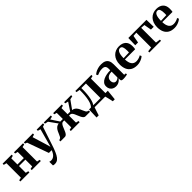

<svg xmlns="http://www.w3.org/2000/svg" viewBox="392 -2142 3995 3995"><g transform="rotate(-45 2390.0 -144.0)"><path d="M20 0V-34.5L83.5 -48V-473.5L20 -488.5V-523H286V-488.5L226.5 -473.5V-293H415V-473.5L354.5 -488.5V-523H621V-488.5L558 -473.5V-48L622 -34.5V0H354V-34.5L415 -48V-247.5H226.5V-48L286.5 -34.5V0Z M786 251.5Q769.5 251.5 756.2 249.2Q743 247 735.5 243V135.5Q743.5 139 757.2 141.8Q771 144.5 786 144.5Q812.5 144.5 835.5 134.5Q858.5 124.5 878 105.5Q897.5 86.5 913.2 60Q929 33.5 941 0H859L690 -472L645.5 -489.5V-523H910.5V-489L851.5 -472L942.5 -174L973 -66.5L1001 -169.5L1084 -472L1022.5 -489V-523H1208V-489L1157.5 -472Q1136.5 -410 1115 -345Q1093.5 -280 1073.2 -219Q1053 -158 1036.5 -108.2Q1020 -58.5 1009 -26Q998 6.5 995 14Q966 92 937 145Q908 198 872.2 224.8Q836.5 251.5 786 251.5Z M1198.5 0V-35L1227 -44.5Q1245.5 -51.5 1258.5 -74Q1271.5 -96.5 1283.5 -126.8Q1295.5 -157 1310.5 -188Q1325.5 -219 1347.8 -244.2Q1370 -269.5 1403.5 -282.2Q1437 -295 1486.5 -287L1469 -244L1304 -473.5L1232 -489V-523H1438.5V-489L1370.5 -473.5L1489 -294H1564V-474L1507.5 -489V-523H1761V-489L1704 -474V-294H1779.5L1898.5 -473.5L1830 -489V-523H2036.5V-489L1964 -473.5L1799 -244L1781.5 -287Q1831 -295 1864.5 -282.2Q1898 -269.5 1920 -244Q1942 -218.5 1957 -187.5Q1972 -156.5 1983.8 -126.2Q1995.5 -96 2008.8 -73.8Q2022 -51.5 2041 -44.5L2069.5 -35V0H1937Q1911.5 0 1893.2 -18.2Q1875 -36.5 1860.5 -65.2Q1846 -94 1833.5 -126.2Q1821 -158.5 1807.5 -187.2Q1794 -216 1777 -234.2Q1760 -252.5 1736.5 -252.5H1704V-48L1764 -34.5V0H1504.5V-34.5L1564 -48V-252.5H1528.5Q1505.5 -252.5 1488.5 -234.2Q1471.5 -216 1458 -187.2Q1444.5 -158.5 1432 -126.2Q1419.5 -94 1405.5 -65.2Q1391.5 -36.5 1373.2 -18.2Q1355 0 1330.5 0Z M2127.5 0V-43.5L2143 -46.5Q2167.5 -68 2185.5 -105.2Q2203.5 -142.5 2215.5 -195.8Q2227.5 -249 2233.5 -318.5Q2239.5 -388 2239.5 -474.5L2160 -489V-523H2632V-489L2571.5 -474.5V0ZM2211 -47.5H2426V-477H2291V-437Q2291 -363.5 2285 -300.8Q2279 -238 2268.2 -187.8Q2257.5 -137.5 2243 -102Q2228.5 -66.5 2211 -47.5ZM2082 180Q2083 146.5 2084.2 108.5Q2085.5 70.5 2087 30.2Q2088.5 -10 2089.5 -49H2257.5L2205.5 -3Q2200 10 2191.8 34.2Q2183.5 58.5 2174.2 86.8Q2165 115 2157.2 140.2Q2149.5 165.5 2145 180ZM2560 180Q2556.5 161.5 2550.8 136Q2545 110.5 2538.8 84Q2532.5 57.5 2526.5 34.5Q2520.5 11.5 2516.5 -1.5L2490 -48.5H2642Q2640 -30.5 2637.2 -7Q2634.5 16.5 2632 42.5Q2629.5 68.5 2626.8 94Q2624 119.5 2621.5 141.8Q2619 164 2617.5 180Z M2828.5 10.5Q2786 10.5 2752 -7.2Q2718 -25 2698.2 -58.2Q2678.5 -91.5 2678.5 -139Q2678.5 -186.5 2704.5 -219.8Q2730.5 -253 2774 -273.8Q2817.5 -294.5 2870.8 -304.2Q2924 -314 2978 -314V-360Q2978 -391 2968.8 -412.8Q2959.5 -434.5 2938.5 -446Q2917.5 -457.5 2881.5 -457.5Q2830 -457.5 2789.8 -444.5Q2749.5 -431.5 2726 -421L2706.5 -459Q2722 -473.5 2753.5 -491.5Q2785 -509.5 2830.2 -523Q2875.5 -536.5 2930.5 -536.5Q2994 -536.5 3035 -516.8Q3076 -497 3096.2 -455.8Q3116.5 -414.5 3116.5 -350V-43L3162.5 -38.5V-6Q3151.5 -3.5 3132.5 0Q3113.5 3.5 3090.8 6.2Q3068 9 3046.5 9Q3014 9 2998 0.5Q2982 -8 2982 -37V-74.5Q2972.5 -56.5 2951 -36.8Q2929.5 -17 2898.5 -3.2Q2867.5 10.5 2828.5 10.5ZM2896.5 -64Q2917.5 -64 2940.2 -74.2Q2963 -84.5 2978 -102.5V-273.5Q2926 -273.5 2891.8 -258.5Q2857.5 -243.5 2841 -217.2Q2824.5 -191 2824.5 -157Q2824.5 -128.5 2833.8 -107.5Q2843 -86.5 2859.5 -75.2Q2876 -64 2896.5 -64Z M3451.5 11.5Q3365.5 11.5 3310.2 -21.8Q3255 -55 3228.2 -115.2Q3201.5 -175.5 3201.5 -256Q3201.5 -322.5 3220.5 -374.8Q3239.5 -427 3274 -463.8Q3308.5 -500.5 3355 -519.8Q3401.5 -539 3456.5 -539Q3553 -539 3606.5 -489.8Q3660 -440.5 3661.5 -348.5Q3661.5 -315.5 3659.8 -293Q3658 -270.5 3654 -256.5H3353Q3354.5 -208 3364.2 -171.2Q3374 -134.5 3392 -109.8Q3410 -85 3436.5 -72.5Q3463 -60 3498.5 -60Q3533 -60 3571 -71.8Q3609 -83.5 3631 -99.5L3648 -63Q3633 -46.5 3602.5 -29.2Q3572 -12 3532.8 -0.2Q3493.5 11.5 3451.5 11.5ZM3352.5 -294.5 3516 -300.5Q3516.5 -314 3517 -327Q3517.5 -340 3517.5 -353.5Q3517.5 -422.5 3502.2 -460Q3487 -497.5 3446.5 -497.5Q3426 -497.5 3409 -486.2Q3392 -475 3379.2 -450.5Q3366.5 -426 3359.5 -387.5Q3352.5 -349 3352.5 -294.5Z M3815.5 0V-34.5L3915 -48.5V-483L3825.5 -477L3796 -313.5H3714L3719 -523H4252.5L4257.5 -313.5H4175.5L4146 -477L4058 -483V-48.5L4159 -34.5V0Z M4550.5 11.5Q4464.5 11.5 4409.2 -21.8Q4354 -55 4327.2 -115.2Q4300.5 -175.5 4300.5 -256Q4300.5 -322.5 4319.5 -374.8Q4338.5 -427 4373 -463.8Q4407.5 -500.5 4454 -519.8Q4500.5 -539 4555.5 -539Q4652 -539 4705.5 -489.8Q4759 -440.5 4760.5 -348.5Q4760.5 -315.5 4758.8 -293Q4757 -270.5 4753 -256.5H4452Q4453.5 -208 4463.2 -171.2Q4473 -134.5 4491 -109.8Q4509 -85 4535.5 -72.5Q4562 -60 4597.5 -60Q4632 -60 4670 -71.8Q4708 -83.5 4730 -99.5L4747 -63Q4732 -46.5 4701.5 -29.2Q4671 -12 4631.8 -0.2Q4592.5 11.5 4550.5 11.5ZM4451.5 -294.5 4615 -300.5Q4615.5 -314 4616 -327Q4616.5 -340 4616.5 -353.5Q4616.5 -422.5 4601.2 -460Q4586 -497.5 4545.5 -497.5Q4525 -497.5 4508 -486.2Q4491 -475 4478.2 -450.5Q4465.5 -426 4458.5 -387.5Q4451.5 -349 4451.5 -294.5Z"/></g></svg>

Font: Merriweather 96pt
Style: Bold
Weight: 700
Version: Version 2.100